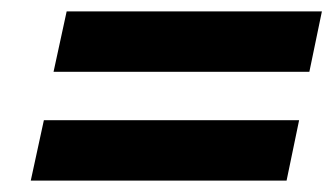

<svg xmlns="http://www.w3.org/2000/svg" viewBox="-20 -522 585 337"><path d="M505 -311 483 -205H34L57 -311ZM545 -502 523 -396H74L97 -502Z"/></svg>

Font: Red Hat Display
Style: Bold Italic
Weight: 700
Italic angle: -12°
Designer: Pentagram / MCKL
Foundry: Pentagram / MCKL
Version: Version 1.003; Red Hat Display Bold Italic